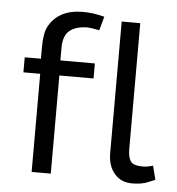

<svg xmlns="http://www.w3.org/2000/svg" viewBox="-45 -597 599 649"><g transform="rotate(5 254.5 -272.5)"><path d="M149 -426V-384H266V-333H150V0H85V-333H28V-384H83V-423Q83 -472 96 -495Q129 -554 211 -554Q246 -554 284 -544L271 -497Q241 -503 231 -503Q193 -503 171 -486Q149 -469 149 -426ZM492 -57 504 -10Q501 -9 480 0Q459 9 426 9Q389 9 367 -16.5Q345 -42 344 -83V-533H407V-106Q407 -79 416 -65Q425 -51 458 -51Q473 -51 492 -57Z"/></g></svg>

Font: Cambay Devanagari
Style: Regular
Weight: 400
Designer: Pooja Saxena
Foundry: Pooja Saxena
Version: Version 1.180;PS 001.180;hotconv 1.0.70;makeotf.lib2.5.58329